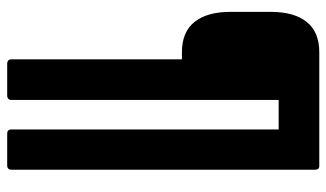

<svg xmlns="http://www.w3.org/2000/svg" viewBox="-207 -516 908 534"><g transform="rotate(90 247.0 -249.0)"><path d="M158 185Q145 185 145 173V-301H125Q69 -301 41 -336Q13 -371 13 -436V-548Q13 -613 41 -648Q69 -683 125 -683H442Q452 -683 452 -671V173Q452 185 440 185H352Q340 185 340 173V-570H258V173Q258 185 245 185Z"/></g></svg>

Font: Sofia Sans Condensed ExtraBold
Style: Regular
Weight: 800
Designer: Botio Nikoltchev, Ani Petrova
Foundry: lettersoup
Version: Version 4.101